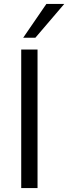

<svg xmlns="http://www.w3.org/2000/svg" viewBox="-20 -957 347 977"><path d="M88 0ZM88 0V-705H171V0ZM98 -765 216 -937H307L160 -765Z"/></svg>

Font: Winston
Style: Regular
Weight: 400
Designer: Original fonts by Vernon Adams / Changes by Cristiano Sobral
Foundry: Original fonts by Vernon Adams / Changes by Cristiano Sobral
Version: Version 2.503;July 17, 2020;FontCreator 13.0.0.2655 64-bit